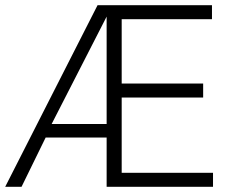

<svg xmlns="http://www.w3.org/2000/svg" viewBox="-25 -720 916 740"><path d="M-5 0 351 -700H792V-646H444V-398H758V-344H444V-54H796V0H386V-190H151L58 0ZM174 -242H386V-656Z"/></svg>

Font: Geologica Thin
Style: Regular
Weight: 100
Designer: Sindre Bremnes, Frode Helland
Foundry: Monokrom Skriftforlag AS
Version: Version 1.010; ttfautohint (v1.8.4.7-5d5b);gftools[0.9.28]